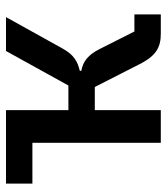

<svg xmlns="http://www.w3.org/2000/svg" viewBox="22 -578 556 640"><g transform="rotate(-90 300.0 -258.0)"><path d="M144 0H253V-220H330L406 -71C435 -13 465 0 508 0H572V-88H515L456 -205C437 -242 416 -259 384 -265V-270C414 -277 437 -289 458 -327L563 -516H450L335 -308H253V-516H8V-428H144Z"/></g></svg>

Font: IBM Plex Mono Medm
Style: Regular
Weight: 500
Monospace: yes
Designer: Mike Abbink, Paul van der Laan, Pieter van Rosmalen
Foundry: Bold Monday
Version: Version 2.004